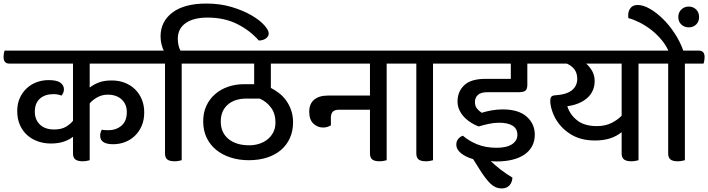

<svg xmlns="http://www.w3.org/2000/svg" viewBox="-51 -897 3987 1081"><path d="M454 -539V-404Q477 -422 506.5 -433Q536 -444 578 -444Q618 -444 651.5 -431Q685 -418 709.5 -394Q734 -370 747.5 -337Q761 -304 761 -264Q761 -221 746.5 -188Q732 -155 708 -132Q684 -109 652.5 -97Q621 -85 586 -85Q513 -85 513 -133Q513 -144 516 -153Q519 -162 522 -167Q529 -165 540 -164.5Q551 -164 559 -164Q603 -164 633 -189.5Q663 -215 663 -266Q663 -310 634 -337Q605 -364 556 -364Q524 -364 497.5 -349.5Q471 -335 454 -315V5Q447 7 437 9Q427 11 415 11Q386 11 373 0.5Q360 -10 360 -33V-127Q339 -110 308 -99.5Q277 -89 235 -89Q198 -89 164 -100.5Q130 -112 103.5 -135Q77 -158 61.5 -192.5Q46 -227 46 -272Q46 -313 60.5 -345Q75 -377 99 -399.5Q123 -422 155 -434Q187 -446 223 -446Q269 -446 289 -431.5Q309 -417 309 -394Q309 -383 305 -374.5Q301 -366 296 -359Q284 -363 274 -365Q264 -367 250 -367Q202 -367 173.5 -341.5Q145 -316 145 -268Q145 -223 174 -195.5Q203 -168 253 -168Q296 -168 321.5 -184Q347 -200 360 -217V-539H1Q-31 -539 -31 -577Q-31 -585 -29.5 -594.5Q-28 -604 -25 -612H791Q823 -612 823 -575Q823 -567 821.5 -557Q820 -547 817 -539Z M972 -539V5Q964 7 954.5 9Q945 11 932 11Q903 11 890.5 0.5Q878 -10 878 -33V-539H794Q762 -539 762 -577Q762 -585 763.5 -594.5Q765 -604 768 -612H871Q864 -625 858.5 -647Q853 -669 853 -692Q853 -776 920 -826.5Q987 -877 1111 -877Q1189 -877 1253.5 -857.5Q1318 -838 1364.5 -811Q1411 -784 1436.5 -755.5Q1462 -727 1462 -709Q1462 -692 1446 -680.5Q1430 -669 1406 -669Q1356 -726 1284 -762Q1212 -798 1117 -798Q1039 -798 994.5 -767Q950 -736 950 -678Q950 -660 954 -642Q958 -624 965 -612H1051Q1083 -612 1083 -575Q1083 -567 1081.5 -557Q1080 -547 1077 -539Z M1474 -539V-402Q1498 -390 1521 -372Q1544 -354 1561 -330Q1578 -306 1588.5 -275.5Q1599 -245 1599 -208Q1599 -160 1581.5 -120.5Q1564 -81 1531.5 -53Q1499 -25 1453 -10Q1407 5 1350 5Q1295 5 1248 -10Q1201 -25 1166.5 -53Q1132 -81 1112.5 -121.5Q1093 -162 1093 -214Q1093 -263 1111 -301.5Q1129 -340 1160 -367Q1191 -394 1233 -408.5Q1275 -423 1323 -423H1380V-539H1054Q1022 -539 1022 -578Q1022 -585 1023.5 -594.5Q1025 -604 1028 -612H1633Q1666 -612 1666 -574Q1666 -567 1664 -557Q1662 -547 1660 -539ZM1338 -342Q1270 -342 1231 -307.5Q1192 -273 1192 -213Q1192 -150 1235.5 -114.5Q1279 -79 1352 -79Q1382 -79 1408.5 -87.5Q1435 -96 1455.5 -112.5Q1476 -129 1488 -153Q1500 -177 1500 -207Q1500 -257 1475 -291Q1450 -325 1411 -342Z M2126 -539V5Q2118 7 2108.5 9Q2099 11 2086 11Q2057 11 2044.5 0.5Q2032 -10 2032 -33V-279H1855Q1812 -279 1812 -235V-191Q1803 -186 1792 -182.5Q1781 -179 1768 -179Q1737 -179 1713.5 -201Q1690 -223 1690 -269Q1690 -312 1717.5 -335.5Q1745 -359 1796 -359H2032V-539H1652Q1620 -539 1620 -577Q1620 -585 1621.5 -594.5Q1623 -604 1626 -612H2205Q2237 -612 2237 -575Q2237 -567 2235.5 -557Q2234 -547 2231 -539Z M2387 -539V5Q2379 7 2369.5 9Q2360 11 2347 11Q2318 11 2305.5 0.5Q2293 -10 2293 -33V-539H2209Q2177 -539 2177 -577Q2177 -585 2178.5 -594.5Q2180 -604 2183 -612H2466Q2498 -612 2498 -575Q2498 -567 2496.5 -557Q2495 -547 2492 -539Z M2661 -262Q2687 -270 2716.5 -275.5Q2746 -281 2780 -281Q2868 -281 2914 -240.5Q2960 -200 2960 -139Q2960 -102 2944.5 -73.5Q2929 -45 2900.5 -26Q2872 -7 2832.5 2.5Q2793 12 2746 12Q2736 12 2728 11.5Q2720 11 2712 10Q2737 34 2766.5 57Q2796 80 2834 103Q2833 129 2817.5 146.5Q2802 164 2773 164Q2739 164 2711.5 138Q2684 112 2652 61L2613 -1Q2571 -13 2544.5 -34.5Q2518 -56 2518 -82Q2518 -102 2529 -115Q2540 -128 2555 -133Q2588 -104 2635.5 -84.5Q2683 -65 2745 -65Q2802 -65 2832 -85Q2862 -105 2862 -138Q2862 -172 2835.5 -189Q2809 -206 2759 -206Q2730 -206 2700 -199.5Q2670 -193 2644 -185Q2625 -192 2604 -204.5Q2583 -217 2565.5 -234.5Q2548 -252 2536.5 -275Q2525 -298 2525 -326Q2525 -381 2562.5 -417Q2600 -453 2682 -453H2825V-539H2469Q2437 -539 2437 -577Q2437 -585 2438.5 -594.5Q2440 -604 2443 -612H3006Q3038 -612 3038 -575Q3038 -567 3036.5 -557Q3035 -547 3032 -539H2918V-419Q2918 -396 2907.5 -387Q2897 -378 2872 -378H2695Q2656 -378 2639.5 -362.5Q2623 -347 2623 -323Q2623 -300 2634.5 -286Q2646 -272 2661 -262Z M3544 -539V5Q3536 7 3526 9Q3516 11 3504 11Q3475 11 3462 0.5Q3449 -10 3449 -33V-153Q3421 -130 3384 -118Q3347 -106 3299 -106Q3221 -106 3166.5 -138.5Q3112 -171 3081 -222Q3066 -246 3056.5 -276Q3047 -306 3047 -329Q3047 -342 3051.5 -350Q3056 -358 3070 -360Q3138 -364 3168.5 -388.5Q3199 -413 3199 -453Q3199 -485 3183.5 -506Q3168 -527 3140 -539H3007Q2975 -539 2975 -577Q2975 -585 2976.5 -594.5Q2978 -604 2981 -612H3622Q3655 -612 3655 -575Q3655 -567 3653 -557Q3651 -547 3649 -539ZM3309 -187Q3357 -187 3392.5 -205Q3428 -223 3449 -246V-539H3249Q3268 -523 3282.5 -498Q3297 -473 3297 -441Q3297 -409 3285 -384.5Q3273 -360 3252 -342.5Q3231 -325 3203 -314Q3175 -303 3143 -299Q3158 -251 3199 -219Q3240 -187 3309 -187Z M3805 -539V5Q3797 7 3787.5 9Q3778 11 3765 11Q3736 11 3723.5 0.5Q3711 -10 3711 -33V-539H3627Q3595 -539 3595 -577Q3595 -585 3596.5 -594.5Q3598 -604 3601 -612H3712Q3696 -647 3669.5 -677.5Q3643 -708 3612 -731.5Q3581 -755 3548 -771.5Q3515 -788 3487 -795Q3486 -798 3486 -802.5Q3486 -807 3486 -812Q3486 -836 3499.5 -852.5Q3513 -869 3539 -869Q3570 -869 3607 -848Q3644 -827 3680 -792Q3716 -757 3747 -710Q3778 -663 3796 -612H3884Q3916 -612 3916 -575Q3916 -567 3914.5 -557Q3913 -547 3910 -539ZM3768 -801Q3768 -827 3785 -843.5Q3802 -860 3827 -860Q3852 -860 3868.5 -843.5Q3885 -827 3885 -801Q3885 -775 3868.5 -759Q3852 -743 3827 -743Q3802 -743 3785 -759Q3768 -775 3768 -801Z"/></svg>

Font: Baloo 2 Medium
Style: Regular
Weight: 500
Designer: Sarang Kulkarni and Ek Type
Foundry: Ek Type
Version: Version 1.640;hotconv 1.0.111;makeotfexe 2.5.65597; ttfautoh